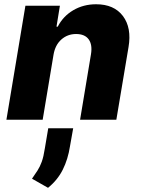

<svg xmlns="http://www.w3.org/2000/svg" viewBox="-20 -573 674 919"><path d="M236.2 -311.1 184.3 0H10.7L101.6 -545.5H266.7L250.4 -445.3H256.4Q282 -495.4 330.6 -524Q379.3 -552.6 440 -552.6Q525.9 -552.6 568.4 -496.3Q610.8 -440 595.2 -347.7L536.9 0H363.3L415.5 -313.6Q422.9 -359 404.5 -384.6Q386 -410.2 344.1 -410.2Q303.3 -410.2 273.6 -383.9Q244 -357.6 236.2 -311.1ZM330.3 40.8 315 127.1Q305.4 189.3 280.5 239Q255.7 288.7 209.9 326L133.2 282.3Q148.1 261 159.6 243.1Q171.2 225.1 179.9 201.2Q188.6 177.2 194.6 137.4L210.9 40.8Z"/></svg>

Font: Inter UI Extra Bold
Style: Italic
Weight: 800
Italic angle: 9.39999°
Designer: Rasmus Andersson
Foundry: rsms
Version: 3.2;8d6f07862